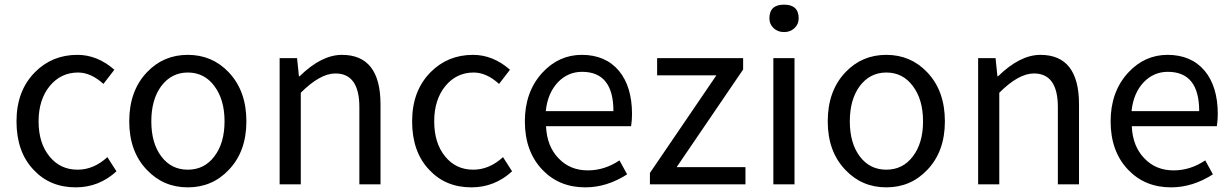

<svg xmlns="http://www.w3.org/2000/svg" viewBox="-20 -793 5301 826"><path d="M125 -62Q51 -139 51 -271Q51 -402 130 -482Q204 -557 313 -557Q399 -557 472 -493L425 -432Q371 -481 316 -481Q242 -481 194 -423Q146 -364 146 -271Q146 -177 193 -120Q239 -63 314 -63Q383 -63 442 -117L481 -56Q406 13 306 13Q195 13 125 -62Z M612 -62Q536 -141 536 -271Q536 -402 612 -482Q683 -557 788 -557Q893 -557 964 -482Q1040 -402 1040 -271Q1040 -141 964 -62Q893 13 788 13Q683 13 612 -62ZM902 -120Q946 -177 946 -271Q946 -365 902 -423Q859 -481 788 -481Q718 -481 674 -423Q631 -365 631 -271Q631 -177 674 -120Q717 -63 788 -63Q859 -63 902 -120Z M1183 -543H1258L1266 -465H1269Q1363 -557 1451 -557Q1617 -557 1617 -344V0H1526V-332Q1526 -477 1423 -477Q1357 -477 1274 -394V0H1183Z M1827 -62Q1753 -139 1753 -271Q1753 -402 1832 -482Q1906 -557 2015 -557Q2101 -557 2174 -493L2127 -432Q2073 -481 2018 -481Q1944 -481 1896 -423Q1848 -364 1848 -271Q1848 -177 1895 -120Q1941 -63 2016 -63Q2085 -63 2144 -117L2183 -56Q2108 13 2008 13Q1897 13 1827 -62Z M2314 -62Q2238 -141 2238 -271Q2238 -398 2313 -480Q2384 -557 2483 -557Q2585 -557 2643 -488Q2699 -420 2699 -302Q2699 -276 2695 -250H2329Q2333 -163 2383 -112Q2432 -60 2509 -60Q2581 -60 2645 -103L2678 -43Q2591 13 2498 13Q2386 13 2314 -62ZM2619 -315Q2619 -484 2484 -484Q2424 -484 2381 -440Q2336 -393 2328 -315Z M2776 -49 3062 -469H2807V-543H3177V-494L2891 -74H3187V0H2776Z M3307 -543H3398V0H3307ZM3308 -672Q3290 -689 3290 -714Q3290 -773 3353 -773Q3416 -773 3416 -714Q3416 -689 3398 -672Q3380 -655 3353 -655Q3326 -655 3308 -672Z M3617 -62Q3541 -141 3541 -271Q3541 -402 3617 -482Q3688 -557 3793 -557Q3898 -557 3969 -482Q4045 -402 4045 -271Q4045 -141 3969 -62Q3898 13 3793 13Q3688 13 3617 -62ZM3907 -120Q3951 -177 3951 -271Q3951 -365 3907 -423Q3864 -481 3793 -481Q3723 -481 3679 -423Q3636 -365 3636 -271Q3636 -177 3679 -120Q3722 -63 3793 -63Q3864 -63 3907 -120Z M4188 -543H4263L4271 -465H4274Q4368 -557 4456 -557Q4622 -557 4622 -344V0H4531V-332Q4531 -477 4428 -477Q4362 -477 4279 -394V0H4188Z M4834 -62Q4758 -141 4758 -271Q4758 -398 4833 -480Q4904 -557 5003 -557Q5105 -557 5163 -488Q5219 -420 5219 -302Q5219 -276 5215 -250H4849Q4853 -163 4903 -112Q4952 -60 5029 -60Q5101 -60 5165 -103L5198 -43Q5111 13 5018 13Q4906 13 4834 -62ZM5139 -315Q5139 -484 5004 -484Q4944 -484 4901 -440Q4856 -393 4848 -315Z"/></svg>

Font: KaiGen Gothic CN Regular
Style: Regular
Weight: 400
Designer: Ryoko NISHIZUKA  (kana & ideographs); Paul D. Hunt (Latin, Greek & Cyrillic); Wenlong ZHANG  (bopomofo); Sandoll Communi
Foundry: Adobe Systems Incorporated
Version: Version 1.002.20150501